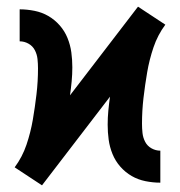

<svg xmlns="http://www.w3.org/2000/svg" viewBox="-20 -548 540 576"><path d="M106 8 65 -19 24 -46Q47 -77 59.5 -114Q72 -151 78.5 -189Q85 -227 89.5 -265.5Q94 -304 94 -343Q94 -357 92.5 -371Q91 -385 84.5 -397.5Q78 -410 65.5 -417Q53 -424 39 -424V-520Q61 -520 83.5 -515.5Q106 -511 125 -500Q144 -489 159 -472Q174 -455 182.5 -434Q191 -413 194 -391Q197 -369 197 -346Q197 -325 195 -304Q193 -283 190 -262L394 -528L435 -501L476 -474Q453 -443 440.5 -406Q428 -369 421.5 -331Q415 -293 410.5 -254.5Q406 -216 406 -177Q406 -163 407.5 -149Q409 -135 415.5 -122.5Q422 -110 434.5 -103Q447 -96 461 -96V0Q439 0 416.5 -4.5Q394 -9 375 -20Q356 -31 341 -48Q326 -65 317.5 -86Q309 -107 306 -129Q303 -151 303 -174Q303 -195 305 -216Q307 -237 310 -258Z"/></svg>

Font: Iosevka Curly
Style: Bold
Weight: 700
Monospace: yes
Designer: Belleve Invis
Foundry: Belleve Invis
Version: Version 22.1.2; ttfautohint (v1.8.4)